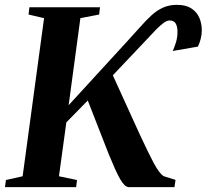

<svg xmlns="http://www.w3.org/2000/svg" viewBox="-34 -773 853 793"><path d="M-13.5 0 -9.5 -29.5 59.5 -45 148 -698 84 -713 87.5 -743H379L375.5 -713L298 -698L249.5 -338.5L486.5 -597Q518.5 -631.5 543.8 -660.2Q569 -689 591.8 -709.8Q614.5 -730.5 639.8 -741.8Q665 -753 697 -753Q733.5 -753 756 -738.5Q778.5 -724 789 -700.2Q799.5 -676.5 799.5 -648Q799.5 -629.5 794.8 -611.8Q790 -594 783.5 -580.5L679.5 -562.5Q686 -576.5 692.8 -598.2Q699.5 -620 699 -644Q699 -663 691.8 -675.8Q684.5 -688.5 666.5 -688.5Q655.5 -688.5 641.5 -678.2Q627.5 -668 610.8 -651Q594 -634 573.8 -611.8Q553.5 -589.5 530 -565.5L432 -462L545 -214Q562.5 -177 576.2 -148.5Q590 -120 601.2 -99.2Q612.5 -78.5 622.2 -65.2Q632 -52 641.5 -45.5L691 -30L686.5 0H498Q489 -0.5 480.5 -8.5Q472 -16.5 462.5 -32.8Q453 -49 441.5 -74.5Q430 -100 415 -136.5L328.5 -358L240 -267.5L209.5 -45L284 -29.5L280.5 0Z"/></svg>

Font: Merriweather 96pt
Style: Bold Italic
Weight: 700
Italic angle: -7.8°
Version: Version 2.101